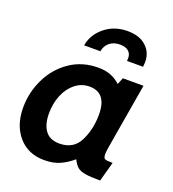

<svg xmlns="http://www.w3.org/2000/svg" viewBox="-134 -829 852 943"><g transform="rotate(20 292.0 -358.0)"><path d="M18 -198Q18 -277 52.5 -348.5Q87 -420 151 -464Q215 -508 299 -508Q337 -508 364.5 -497Q392 -486 415 -465L429 -500H537L479 -158Q475 -135 475 -120Q475 -100 484 -96Q493 -92 524 -92L496 10Q444 10 417.5 5.5Q391 1 377 -10.5Q363 -22 350 -48Q319 -21 284.5 -5.5Q250 10 203 10Q118 10 68 -48Q18 -106 18 -198ZM380 -292Q380 -406 290 -406Q249 -406 216 -380Q183 -354 165 -310Q147 -266 147 -214Q147 -157 171 -124.5Q195 -92 245 -92Q319 -92 349.5 -154Q380 -216 380 -292ZM505 -612Q505 -605 503 -587H419L420 -601Q420 -625 404.5 -638Q389 -651 360 -651Q328 -651 306.5 -634Q285 -617 280 -587H195Q205 -646 254.5 -686Q304 -726 373 -726Q435 -726 470 -694Q505 -662 505 -612Z"/></g></svg>

Font: Cabin
Style: Bold Italic
Weight: 700
Italic angle: -7°
Designer: Pablo Impallari
Foundry: Pablo Impallari. http://www.impallari.com Igino Marini. http://www.ikern.com
Version: Version 2.200